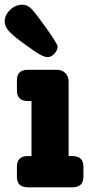

<svg xmlns="http://www.w3.org/2000/svg" viewBox="-29 -797 400 817"><path d="M216 -599Q216 -583 202.5 -568.5Q189 -554 174 -554Q160 -554 139 -566Q118 -578 65 -617Q25 -646 8 -665.5Q-9 -685 -9 -706Q-9 -733 14 -755Q37 -777 66 -777Q86 -777 102 -762Q118 -747 148 -705Q216 -612 216 -599ZM90 0Q43 0 43 -44V-88Q43 -133 90 -133H105V-367H90Q43 -367 43 -412V-456Q43 -500 90 -500H214Q235 -500 249 -486Q263 -472 263 -450V-133H278Q326 -133 326 -88V-44Q326 0 278 0Z"/></svg>

Font: Solway ExtraBold
Style: Regular
Weight: 800
Designer: Mariya V. Pigoulevskaya
Foundry: The Northern Block Ltd.
Version: Version 1.000;hotconv 1.0.109;makeotfexe 2.5.65596